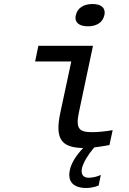

<svg xmlns="http://www.w3.org/2000/svg" viewBox="-20 -728 640 956"><path d="M438 -70C373 -70 356 -88 373 -169L443 -500H171L155 -422H335L280 -165C253 -36 285 7 394 9C359 46 335 84 328 118C315 176 345 208 410 208C429 208 451 204 471 196L482 143C462 152 441 157 422 157C394 157 382 140 388 110C395 81 417 44 449 6C469 4 492 0 525 -6L541 -80C501 -73 466 -70 438 -70ZM357 -651C350 -618 372 -597 418 -597C463 -597 492 -618 499 -651L500 -653C507 -687 486 -708 441 -708C395 -708 365 -687 358 -653Z"/></svg>

Font: LT Wave Mono
Style: Italic
Weight: 400
Designer: Daniel Lyons
Version: Version 2.5 (Glyphs App)